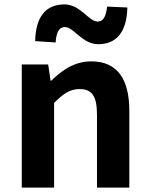

<svg xmlns="http://www.w3.org/2000/svg" viewBox="-20 -853 681 873"><path d="M79 0H226V-385C267 -426 297 -448 342 -448C397 -448 421 -418 421 -331V0H568V-349C568 -490 516 -574 395 -574C319 -574 262 -534 213 -486H210L199 -560H79ZM427 -652C511 -652 557 -710 559 -819L467 -823C462 -777 449 -755 424 -755C383 -755 346 -833 273 -833C187 -833 142 -775 140 -666L233 -660C236 -708 250 -730 275 -730C316 -730 353 -652 427 -652Z"/></svg>

Font: Noto Sans Mono CJK TC
Style: Bold
Weight: 700
Designer: Ryoko NISHIZUKA 西塚涼子 (kana, bopomofo & ideographs); Paul D. Hunt (Latin, Greek & Cyrillic); Sandoll Communications 산돌커뮤니
Foundry: Adobe
Version: Version 2.004;hotconv 1.0.118;makeotfexe 2.5.65603